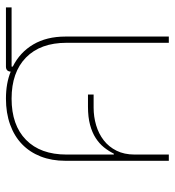

<svg xmlns="http://www.w3.org/2000/svg" viewBox="9 -597 588 646"><g transform="rotate(-90 303.0 -274.0)"><path d="M85 -348Q85 -394 99.5 -431Q114 -468 141 -494Q168 -520 207 -534Q246 -548 294 -548Q346 -548 385 -532Q386 -548 402 -548H601V-529H402V-525Q450 -501 476.5 -456Q503 -411 503 -348V0H482V-344Q482 -432 432.5 -480.5Q383 -529 294 -529Q205 -529 155.5 -480.5Q106 -432 106 -344V-185H109Q118 -203 130.5 -218.5Q143 -234 161.5 -246Q180 -258 206 -265Q232 -272 267 -272H308V-253H264Q233 -253 204.5 -244.5Q176 -236 154 -219Q132 -202 119 -176Q106 -150 106 -115V0H85Z"/></g></svg>

Font: IBM Plex Sans Thai Thin
Style: Regular
Weight: 100
Designer: Mike Abbink, Paul van der Laan, Pieter van Rosmalen, Ben Mitchell, Mark Frömberg
Foundry: Bold Monday
Version: Version 1.1